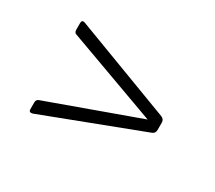

<svg xmlns="http://www.w3.org/2000/svg" viewBox="-76 -628 682 610"><g transform="rotate(30 265.5 -322.5)"><path d="M74 -456V-480Q74 -494 88 -488L445 -353Q457 -348 457 -336V-309Q457 -296 445 -292L88 -156Q74 -152 74 -164V-189Q74 -200 84 -203L413 -322L84 -442Q74 -444 74 -456Z"/></g></svg>

Font: Rajdhani
Style: Regular
Weight: 400
Designer: Satya Rajpurohit, Jyotish Sonowal
Foundry: Indian Type Foundry
Version: Version 1.201;PS 1.0;hotconv 1.0.78;makeotf.lib2.5.61930; tt